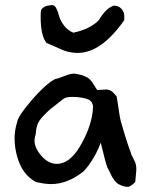

<svg xmlns="http://www.w3.org/2000/svg" viewBox="-20 -704 582 751"><path d="M482 27Q469 27 458.5 23Q448 19 441.5 15Q435 11 427.5 1Q420 -9 417.5 -14Q415 -19 408.5 -32.5Q402 -46 400 -49Q394 -63 374 -146Q358 -103 335.5 -70Q313 -37 302 -30Q242 16 180 16Q155 16 121 8Q67 -20 47 -92Q27 -164 47 -226Q49 -248 102.5 -310.5Q156 -373 194 -394Q205 -396 231.5 -406.5Q258 -417 272 -416Q286 -413 294.5 -411.5Q303 -410 311 -406Q319 -402 322.5 -400.5Q326 -399 332 -392.5Q338 -386 340 -383.5Q342 -381 349 -369.5Q356 -358 360 -352Q369 -352 380 -353Q391 -354 395.5 -354Q400 -354 407 -352Q414 -350 420.5 -344Q427 -338 436 -327Q437 -325 439.5 -307.5Q442 -290 445.5 -267Q449 -244 452 -232Q475 -150 492 -106Q493 -99 504 -79.5Q515 -60 513 -36L509 8Q493 24 482 27ZM202 -63Q252 -63 292.5 -131Q333 -199 342 -263Q342 -264 343 -274Q344 -284 344 -288Q344 -292 340 -301Q336 -310 327.5 -314Q319 -318 302.5 -321.5Q286 -325 262 -325Q240 -325 229 -318Q191 -289 178.5 -278.5Q166 -268 148.5 -249.5Q131 -231 126 -215.5Q121 -200 119 -176Q106 -140 136 -101.5Q166 -63 202 -63ZM284 -497Q258 -497 231 -506L162 -536Q139 -564 139 -639Q139 -655 140.5 -662.5Q142 -670 152.5 -676.5Q163 -683 184 -684Q194 -684 200.5 -671Q207 -658 211.5 -640.5Q216 -623 230.5 -604Q245 -585 267 -576Q311 -586 337 -602Q363 -618 371 -632Q379 -646 392.5 -660.5Q406 -675 425 -682Q444 -682 455 -669.5Q466 -657 466 -643V-625Q376 -497 284 -497Z"/></svg>

Font: Excalifont
Style: Regular
Weight: 400
Designer: Your Own Font Foundry (Virgil); Ján Filípek / DizajnDesign (Excalifont, modifications)
Foundry: Your Own Font Foundry (Virgil); Ján Filípek / DizajnDesign (Excalifont, modifications)
Version: Version 1.000;Glyphs 3.2 (3227)